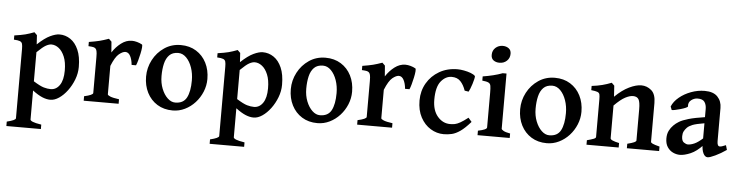

<svg xmlns="http://www.w3.org/2000/svg" viewBox="-49 -871 5120 1332"><g transform="rotate(5 2510.5 -205.0)"><path d="M310.5 13.7Q283.7 13.7 253.9 1.2Q224.1 -11.2 186 -40V162.1Q186 169.4 203.1 176.8Q220.2 184.1 263.2 190.9V221.7H22.9V190.9Q84.5 176.3 84.5 162.1V-320.3Q84.5 -343.3 81.1 -355.7Q77.6 -368.2 64.9 -373.3Q52.2 -378.4 22.9 -379.9V-409.2Q70.8 -416 99.1 -423.3Q127.4 -430.7 160.2 -443.4L179.2 -424.8L183.1 -360.8Q232.9 -407.7 271 -425.5Q309.1 -443.4 335.4 -443.4Q377 -443.4 411.6 -419.9Q446.3 -396.5 467 -349.1Q487.8 -301.8 487.8 -230Q487.8 -185.5 471.2 -142.3Q454.6 -99.1 428.2 -63.7Q401.9 -28.3 370.8 -7.3Q339.8 13.7 310.5 13.7ZM285.6 -369.1Q269 -369.1 247.6 -357.4Q226.1 -345.7 186 -306.6V-104Q232.9 -74.7 258.5 -67.4Q284.2 -60.1 306.6 -60.1Q344.7 -60.1 368.9 -95.2Q393.1 -130.4 393.1 -196.8Q393.1 -254.9 377.2 -293Q361.3 -331.1 336.9 -350.1Q312.5 -369.1 285.6 -369.1Z M910.6 -423.8Q914.6 -420.9 913.1 -402.8Q911.6 -384.8 906.2 -359.9Q900.9 -335 894.5 -312Q888.2 -289.1 882.3 -276.4H851.6Q848.1 -314 835.2 -338.1Q822.3 -362.3 800.8 -362.3Q782.7 -362.3 756.8 -341.6Q731 -320.8 705.1 -256.8V-59.1Q705.1 -52.2 723.6 -44.7Q742.2 -37.1 785.2 -31.2V0H542V-31.2Q603.5 -44.9 603.5 -59.1V-308.6Q603.5 -339.4 600.3 -351.1Q597.2 -362.8 592.8 -367.2Q586.9 -373.5 577.1 -376Q567.4 -378.4 542 -379.9V-409.2Q587.9 -416.5 616 -423.6Q644 -430.7 679.2 -443.4L698.2 -424.8L704.1 -350.1Q729 -389.2 764.4 -416.3Q799.8 -443.4 839.4 -443.4Q856.4 -443.4 875.2 -438.2Q894 -433.1 910.6 -423.8Z M1383.8 -224.1Q1383.8 -178.2 1366.2 -135.5Q1348.6 -92.8 1317.9 -59.1Q1287.1 -25.4 1247.1 -5.9Q1207 13.7 1162.6 13.7Q1100.6 13.7 1054.7 -14.9Q1008.8 -43.5 983.6 -93Q958.5 -142.6 958.5 -205.1Q958.5 -266.6 987.1 -321Q1015.6 -375.5 1065.9 -409.4Q1116.2 -443.4 1180.2 -443.4Q1241.7 -443.4 1287.6 -414.8Q1333.5 -386.2 1358.6 -336.7Q1383.8 -287.1 1383.8 -224.1ZM1277.3 -205.1Q1277.3 -253.4 1262.9 -294.9Q1248.5 -336.4 1223.4 -361.8Q1198.2 -387.2 1167 -387.2Q1127.4 -387.2 1105.2 -364.7Q1083 -342.3 1074 -304.2Q1064.9 -266.1 1064.9 -218.3Q1064.9 -169.9 1080.8 -129.9Q1096.7 -89.8 1121.8 -66.2Q1147 -42.5 1175.3 -42.5Q1231.9 -42.5 1254.6 -85.2Q1277.3 -127.9 1277.3 -205.1Z M1726.1 13.7Q1699.2 13.7 1669.4 1.2Q1639.6 -11.2 1601.6 -40V162.1Q1601.6 169.4 1618.7 176.8Q1635.7 184.1 1678.7 190.9V221.7H1438.5V190.9Q1500 176.3 1500 162.1V-320.3Q1500 -343.3 1496.6 -355.7Q1493.2 -368.2 1480.5 -373.3Q1467.8 -378.4 1438.5 -379.9V-409.2Q1486.3 -416 1514.6 -423.3Q1543 -430.7 1575.7 -443.4L1594.7 -424.8L1598.6 -360.8Q1648.4 -407.7 1686.5 -425.5Q1724.6 -443.4 1751 -443.4Q1792.5 -443.4 1827.1 -419.9Q1861.8 -396.5 1882.6 -349.1Q1903.3 -301.8 1903.3 -230Q1903.3 -185.5 1886.7 -142.3Q1870.1 -99.1 1843.8 -63.7Q1817.4 -28.3 1786.4 -7.3Q1755.4 13.7 1726.1 13.7ZM1701.2 -369.1Q1684.6 -369.1 1663.1 -357.4Q1641.6 -345.7 1601.6 -306.6V-104Q1648.4 -74.7 1674.1 -67.4Q1699.7 -60.1 1722.2 -60.1Q1760.3 -60.1 1784.4 -95.2Q1808.6 -130.4 1808.6 -196.8Q1808.6 -254.9 1792.7 -293Q1776.9 -331.1 1752.4 -350.1Q1728 -369.1 1701.2 -369.1Z M2391.6 -224.1Q2391.6 -178.2 2374 -135.5Q2356.4 -92.8 2325.7 -59.1Q2294.9 -25.4 2254.9 -5.9Q2214.8 13.7 2170.4 13.7Q2108.4 13.7 2062.5 -14.9Q2016.6 -43.5 1991.5 -93Q1966.3 -142.6 1966.3 -205.1Q1966.3 -266.6 1994.9 -321Q2023.4 -375.5 2073.7 -409.4Q2124 -443.4 2188 -443.4Q2249.5 -443.4 2295.4 -414.8Q2341.3 -386.2 2366.5 -336.7Q2391.6 -287.1 2391.6 -224.1ZM2285.2 -205.1Q2285.2 -253.4 2270.8 -294.9Q2256.3 -336.4 2231.2 -361.8Q2206.1 -387.2 2174.8 -387.2Q2135.3 -387.2 2113 -364.7Q2090.8 -342.3 2081.8 -304.2Q2072.8 -266.1 2072.8 -218.3Q2072.8 -169.9 2088.6 -129.9Q2104.5 -89.8 2129.6 -66.2Q2154.8 -42.5 2183.1 -42.5Q2239.7 -42.5 2262.5 -85.2Q2285.2 -127.9 2285.2 -205.1Z M2814.9 -423.8Q2818.8 -420.9 2817.4 -402.8Q2815.9 -384.8 2810.5 -359.9Q2805.2 -335 2798.8 -312Q2792.5 -289.1 2786.6 -276.4H2755.9Q2752.4 -314 2739.5 -338.1Q2726.6 -362.3 2705.1 -362.3Q2687 -362.3 2661.1 -341.6Q2635.3 -320.8 2609.4 -256.8V-59.1Q2609.4 -52.2 2627.9 -44.7Q2646.5 -37.1 2689.5 -31.2V0H2446.3V-31.2Q2507.8 -44.9 2507.8 -59.1V-308.6Q2507.8 -339.4 2504.6 -351.1Q2501.5 -362.8 2497.1 -367.2Q2491.2 -373.5 2481.4 -376Q2471.7 -378.4 2446.3 -379.9V-409.2Q2492.2 -416.5 2520.3 -423.6Q2548.3 -430.7 2583.5 -443.4L2602.5 -424.8L2608.4 -350.1Q2633.3 -389.2 2668.7 -416.3Q2704.1 -443.4 2743.7 -443.4Q2760.7 -443.4 2779.5 -438.2Q2798.3 -433.1 2814.9 -423.8Z M3235.4 -87.9Q3195.3 -42 3164.3 -20.5Q3133.3 1 3106 7.3Q3078.6 13.7 3049.8 13.7Q3001 13.7 2958.3 -12.5Q2915.5 -38.6 2889.2 -87.6Q2862.8 -136.7 2862.8 -205.1Q2862.8 -271.5 2894 -325.4Q2925.3 -379.4 2980.7 -411.4Q3036.1 -443.4 3107.4 -443.4Q3127.4 -443.4 3152.3 -438.7Q3177.2 -434.1 3199 -426Q3220.7 -418 3231 -406.7Q3231.9 -400.9 3228.5 -385.5Q3225.1 -370.1 3219.2 -351.6Q3213.4 -333 3207 -317.4Q3200.7 -301.8 3196.8 -295.4L3168.9 -299.8Q3155.3 -339.4 3132.8 -363.3Q3110.4 -387.2 3071.3 -387.2Q3029.3 -387.2 2996.8 -347.7Q2964.4 -308.1 2964.4 -219.2Q2964.4 -145 3000.7 -102.5Q3037.1 -60.1 3088.4 -60.1Q3105.5 -60.1 3121.3 -63.2Q3137.2 -66.4 3158.2 -78.1Q3179.2 -89.8 3211.9 -115.2Z M3463.9 -582.5Q3463.9 -552.2 3443.4 -533Q3422.9 -513.7 3392.1 -513.7Q3367.7 -513.7 3350.8 -525.9Q3334 -538.1 3334 -563.5Q3334 -594.2 3355 -613.3Q3376 -632.3 3405.8 -632.3Q3429.2 -632.3 3446.5 -620.1Q3463.9 -607.9 3463.9 -582.5ZM3284.7 0V-31.2Q3346.2 -43.5 3346.2 -59.1V-301.3Q3346.2 -333 3343.5 -348.6Q3340.8 -364.3 3327.9 -370.6Q3314.9 -377 3284.7 -379.9V-409.2Q3321.8 -415 3356.7 -423.6Q3391.6 -432.1 3421.4 -443.4H3447.8V-59.1Q3447.8 -53.7 3461.7 -45.4Q3475.6 -37.1 3508.8 -31.2V0Z M3988.8 -224.1Q3988.8 -178.2 3971.2 -135.5Q3953.6 -92.8 3922.9 -59.1Q3892.1 -25.4 3852.1 -5.9Q3812 13.7 3767.6 13.7Q3705.6 13.7 3659.7 -14.9Q3613.8 -43.5 3588.6 -93Q3563.5 -142.6 3563.5 -205.1Q3563.5 -266.6 3592 -321Q3620.6 -375.5 3670.9 -409.4Q3721.2 -443.4 3785.2 -443.4Q3846.7 -443.4 3892.6 -414.8Q3938.5 -386.2 3963.6 -336.7Q3988.8 -287.1 3988.8 -224.1ZM3882.3 -205.1Q3882.3 -253.4 3867.9 -294.9Q3853.5 -336.4 3828.4 -361.8Q3803.2 -387.2 3772 -387.2Q3732.4 -387.2 3710.2 -364.7Q3688 -342.3 3679 -304.2Q3669.9 -266.1 3669.9 -218.3Q3669.9 -169.9 3685.8 -129.9Q3701.7 -89.8 3726.8 -66.2Q3752 -42.5 3780.3 -42.5Q3836.9 -42.5 3859.6 -85.2Q3882.3 -127.9 3882.3 -205.1Z M4324.7 0V-31.2Q4357.9 -39.6 4372.1 -46.1Q4386.2 -52.7 4386.2 -59.1V-275.9Q4386.2 -327.6 4375 -345.9Q4363.8 -364.3 4335.9 -364.3Q4313 -364.3 4281.7 -347.9Q4250.5 -331.5 4206.5 -287.1V-59.1Q4206.5 -43.9 4267.6 -31.2V0H4043.5V-31.2Q4073.7 -39.1 4089.4 -45.2Q4105 -51.3 4105 -59.1V-320.3Q4105 -344.2 4102.1 -355.7Q4099.1 -367.2 4086.4 -371.8Q4073.7 -376.5 4043.5 -379.9V-409.2Q4084.5 -414.1 4116.7 -422.4Q4148.9 -430.7 4180.7 -443.4L4199.7 -424.8L4204.6 -348.1Q4254.9 -397.5 4303 -420.4Q4351.1 -443.4 4386.7 -443.4Q4426.3 -443.4 4457 -417.2Q4487.8 -391.1 4487.8 -328.6V-59.1Q4487.8 -52.7 4500.5 -46.6Q4513.2 -40.5 4549.3 -31.2V0Z M5017.1 -48.8Q4978.5 -22 4940.9 -4.2Q4903.3 13.7 4887.7 13.7Q4869.1 13.7 4857.4 -10.5Q4845.7 -34.7 4845.7 -75.7V-318.8Q4845.7 -348.1 4832.5 -367.4Q4819.3 -386.7 4782.7 -386.2Q4759.3 -385.7 4739 -369.9Q4718.8 -354 4721.7 -326.2Q4722.2 -321.8 4707.5 -315.4Q4692.9 -309.1 4672.4 -303.2Q4651.9 -297.4 4634.3 -293.7Q4616.7 -290 4611.3 -291.5L4602.1 -314.9Q4616.7 -350.6 4651.9 -379.6Q4687 -408.7 4733.6 -426Q4780.3 -443.4 4828.6 -443.4Q4889.2 -443.4 4918.2 -412.6Q4947.3 -381.8 4947.3 -334.5V-104.5Q4947.3 -68.4 4965.3 -68.4Q4972.2 -68.4 4980.7 -70.8Q4989.3 -73.2 5007.8 -81.1ZM4850.1 -220.2Q4788.1 -210 4763.7 -200.2Q4739.3 -190.4 4726.6 -177.7Q4714.4 -165 4707 -150.9Q4699.7 -136.7 4699.7 -116.7Q4699.7 -84.5 4715.6 -73.7Q4731.4 -63 4743.7 -63Q4763.7 -63 4789.1 -74.2Q4814.5 -85.4 4850.1 -117.7L4854 -69.3Q4811 -22.5 4768.3 -4.4Q4725.6 13.7 4694.8 13.7Q4669.9 13.7 4646.2 2.4Q4622.6 -8.8 4607.2 -32.2Q4591.8 -55.7 4591.8 -91.8Q4591.8 -123.5 4603.3 -146Q4614.7 -168.5 4631.8 -185.1Q4646.5 -200.2 4668.7 -213.6Q4690.9 -227.1 4733.2 -239.3Q4775.4 -251.5 4850.1 -262.7Z"/></g></svg>

Font: Namdhinggo SemiBold
Style: Regular
Weight: 600
Designer: Victor Gaultney
Foundry: SIL International
Version: Version 3.001